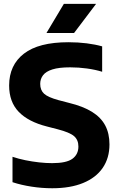

<svg xmlns="http://www.w3.org/2000/svg" viewBox="-20 -969 616 998"><path d="M251.5 9.5Q198 9.5 144.2 1.2Q90.5 -7 45 -22V-154Q76.5 -143.5 112 -136.2Q147.5 -129 183.2 -125Q219 -121 251 -121Q325.5 -121 356.5 -143.8Q387.5 -166.5 387.5 -207.5Q387.5 -242 364.8 -261.5Q342 -281 280 -297L224 -311.5Q127 -336 77.2 -387.8Q27.5 -439.5 27.5 -524.5Q27.5 -630.5 104.2 -690Q181 -749.5 335.5 -749.5Q385.5 -749.5 430.8 -743.8Q476 -738 511 -728V-596Q475.5 -607 432 -613Q388.5 -619 344.5 -619Q286.5 -619 252.5 -608.2Q218.5 -597.5 203.8 -578Q189 -558.5 189 -533Q189 -500.5 209 -482Q229 -463.5 284 -448.5L339.5 -434Q411.5 -416.5 458 -387.8Q504.5 -359 526.8 -317.2Q549 -275.5 549 -218.5Q549 -147.5 513.8 -96.2Q478.5 -45 412 -17.8Q345.5 9.5 251.5 9.5ZM221.5 -797.5 312 -949H479.5L365 -797.5Z"/></svg>

Font: Encode Sans Condensed Thin
Style: Bold
Weight: 700
Version: Version 3.002